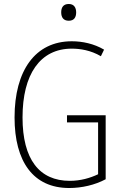

<svg xmlns="http://www.w3.org/2000/svg" viewBox="-20 -933 640 963"><path d="M325 -829C353 -829 362 -848 362 -871C362 -895 351 -913 325 -913C297 -913 287 -895 287 -871C287 -846 298 -829 325 -829ZM327 10C390 10 456 -5 510 -34V-355H316V-319H472V-59C432 -40 384 -26 330 -26C178 -26 93 -133 93 -344C93 -560 181 -689 340 -689C382 -689 435 -681 486 -651L502 -684C451 -714 393 -726 340 -726C156 -726 53 -578 53 -344C53 -122 147 10 327 10Z"/></svg>

Font: Noto Sans Mono ExtraLight
Style: Regular
Weight: 200
Designer: Monotype Design Team
Foundry: Monotype Imaging Inc.
Version: Version 2.014